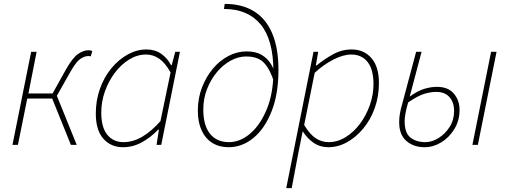

<svg xmlns="http://www.w3.org/2000/svg" viewBox="-20 -744 2616 986"><path d="M44 0 140 -478H168L126 -264H250L318 -386Q353 -448 381 -467Q409 -486 434 -486Q446 -486 454 -482L446 -454Q442 -456 439 -456Q436 -456 432 -456Q414 -456 392.5 -441.5Q371 -427 342 -376L272 -252L374 0H344L248 -238H120L72 0Z M612 12Q549 12 510.5 -32Q472 -76 472 -160Q472 -229 493.5 -289Q515 -349 552.5 -394Q590 -439 636.5 -464.5Q683 -490 732 -490Q776 -490 807.5 -468Q839 -446 858 -410H862L880 -478H904L808 0H784L796 -78H792Q755 -39 709 -13.5Q663 12 612 12ZM614 -14Q664 -14 711.5 -42.5Q759 -71 804 -122L856 -372Q828 -422 797 -443Q766 -464 730 -464Q685 -464 643.5 -438.5Q602 -413 570 -370.5Q538 -328 519 -275Q500 -222 500 -166Q500 -90 531 -52Q562 -14 614 -14Z M1154 12Q1106 12 1070.5 -10Q1035 -32 1015.5 -74Q996 -116 996 -176Q996 -239 1017 -294Q1038 -349 1073 -391Q1108 -433 1153 -456.5Q1198 -480 1246 -480Q1294 -480 1324 -462Q1354 -444 1371.5 -415Q1389 -386 1398 -352L1388 -320Q1369 -384 1338 -419Q1307 -454 1244 -454Q1204 -454 1164.5 -432.5Q1125 -411 1093.5 -373Q1062 -335 1043 -286Q1024 -237 1024 -182Q1024 -100 1058.5 -57Q1093 -14 1156 -14Q1214 -14 1266 -59Q1318 -104 1351 -185.5Q1384 -267 1384 -378Q1384 -539 1318.5 -618.5Q1253 -698 1130 -698L1134 -724Q1222 -724 1283.5 -686.5Q1345 -649 1377.5 -573.5Q1410 -498 1410 -384Q1410 -262 1375 -173Q1340 -84 1282 -36Q1224 12 1154 12Z M1450 222 1590 -478H1614L1602 -408H1606Q1645 -440 1690 -465Q1735 -490 1786 -490Q1849 -490 1887.5 -445.5Q1926 -401 1926 -318Q1926 -249 1904.5 -189Q1883 -129 1845.5 -84Q1808 -39 1762 -13.5Q1716 12 1666 12Q1623 12 1590 -11Q1557 -34 1536 -68H1534L1512 42L1478 222ZM1668 -14Q1713 -14 1754.5 -39.5Q1796 -65 1828 -107.5Q1860 -150 1879 -203.5Q1898 -257 1898 -312Q1898 -388 1867.5 -426Q1837 -464 1784 -464Q1742 -464 1691 -437.5Q1640 -411 1596 -370L1542 -102Q1571 -54 1601.5 -34Q1632 -14 1668 -14Z M2161 12Q2104 12 2067 -20Q2030 -52 2030 -116Q2030 -136 2032.5 -153Q2035 -170 2038 -182L2117 -478H2145L2084 -248Q2126 -278 2159.5 -288Q2193 -298 2224 -298Q2281 -298 2310.5 -263.5Q2340 -229 2340 -180Q2340 -125 2313.5 -81.5Q2287 -38 2246 -13Q2205 12 2161 12ZM2164 -14Q2198 -14 2232 -35Q2266 -56 2289 -92Q2312 -128 2312 -174Q2312 -218 2288.5 -245Q2265 -272 2221 -272Q2190 -272 2157 -261.5Q2124 -251 2076 -218Q2067 -187 2062.5 -163Q2058 -139 2058 -122Q2058 -61 2088 -37.5Q2118 -14 2164 -14ZM2406 0 2502 -478H2530L2434 0Z"/></svg>

Font: Source Sans 3 ExtraLight
Style: Italic
Weight: 250
Italic angle: -11°
Designer: Paul D. Hunt
Foundry: Adobe
Version: Version 3.046;hotconv 1.0.118;makeotfexe 2.5.65603